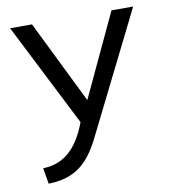

<svg xmlns="http://www.w3.org/2000/svg" viewBox="-76 -517 700 785"><g transform="rotate(-10 274.5 -124.5)"><path d="M18 -451 235 -23C193 90 132 132 58 136H52L63 202H67C202 199 249 115 294 21L529 -451H439L278 -107L109 -451Z"/></g></svg>

Font: Charger Sport
Style: DfBd
Weight: 400
Designer: Jasper
Foundry: Cannot Into Space Fonts
Version: Version 1.1